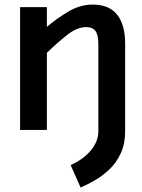

<svg xmlns="http://www.w3.org/2000/svg" viewBox="-20 -582 638 860"><path d="M70 0V-550H190V-461.5Q233.5 -499 286.2 -530.2Q339 -561.5 395 -561.5Q469 -561.5 504.8 -516.2Q540.5 -471 540.5 -387V5.5Q540.5 62 521.5 103.5Q502.5 145 472.2 174.5Q442 204 407.2 224.2Q372.5 244.5 341 258L296.5 157.5Q355 130.5 387.8 90.8Q420.5 51 420.5 5.5V-384.5Q420.5 -425.5 407.8 -443Q395 -460.5 366 -460.5Q325 -460.5 280.8 -425.5Q236.5 -390.5 190 -345.5V0Z"/></svg>

Font: Junction SemiBold
Style: Regular
Weight: 600
Designer: Caroline Hadilaksono
Foundry: Caroline Hadilaksono, Tyler Finck, The League of Moveable Type
Version: Version 2.000; ttfautohint (v1.8.3)